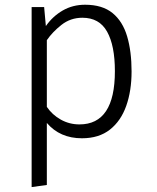

<svg xmlns="http://www.w3.org/2000/svg" viewBox="-20 -568 655 803"><path d="M335.9 -548.2Q408.2 -548.2 450.8 -513.3Q493.3 -478.5 511.8 -415.6Q530.3 -352.8 530.3 -269.2Q530.3 -188.2 507.9 -125.1Q485.6 -62.1 439.7 -25.9Q393.8 10.3 322.6 10.3Q230.8 10.3 175.9 -53.8V205.6L112.3 214.4V-538.5H164.6L171.8 -459Q200.5 -500 242.3 -524.1Q284.1 -548.2 335.9 -548.2ZM324.6 -493.8Q274.9 -493.8 236.9 -463.8Q199 -433.8 175.9 -400V-121Q198.5 -87.7 234.4 -67.7Q270.3 -47.7 312.3 -47.7Q460.5 -47.7 460.5 -270.3Q460.5 -377.4 427.9 -435.6Q395.4 -493.8 324.6 -493.8Z"/></svg>

Font: Fira Code Light
Style: Regular
Weight: 300
Monospace: yes
Designer: Carrois Corporate, Edenspiekermann AG, Nikita Prokopov
Foundry: Carrois Corporate, Edenspiekermann AG, Nikita Prokopov
Version: Version 6.000; ttfautohint (v1.8.2) -l 8 -r 50 -G 200 -x 14 